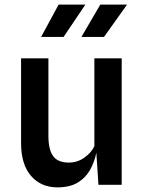

<svg xmlns="http://www.w3.org/2000/svg" viewBox="-20 -798 622 829"><path d="M228 11Q157 11 114 -38.5Q71 -88 71 -180.5V-546H189V-212Q189 -151.5 209.5 -123.8Q230 -96 277 -96Q314.5 -96 344.8 -117.8Q375 -139.5 387.5 -167V-546H505.5V0H405L396 -138.5Q388 -99 369 -64.8Q350 -30.5 315.8 -9.8Q281.5 11 228 11ZM331.5 -638.5 413 -778H528.5L429 -638.5ZM157.5 -638.5 233 -778H348.5L254.5 -638.5Z"/></svg>

Font: Spline Sans Medium
Style: Regular
Weight: 500
Designer: Eben Sorkin, Mirko Velimirovic
Foundry: Sorkin Type
Version: Version 1.000; ttfautohint (v1.8.3)